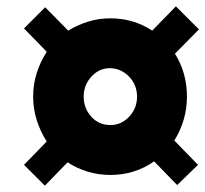

<svg xmlns="http://www.w3.org/2000/svg" viewBox="-20 -551 650 608"><path d="M122 37 56 -29 128 -103Q108 -134 96.5 -170Q85 -206 85 -245Q85 -285 96.5 -320.5Q108 -356 128 -387L56 -461L123 -528L196 -454Q225 -472 259 -482.5Q293 -493 329 -493Q403 -493 462 -454L537 -531L610 -458L534 -381Q572 -320 572 -245Q572 -207 561.5 -171.5Q551 -136 532 -106L607 -29L541 35L468 -40Q407 3 329 3Q292 3 257.5 -7.5Q223 -18 194 -37ZM330 -155Q364 -155 389 -181.5Q414 -208 414 -245Q414 -282 389 -308Q364 -334 330 -335Q295 -336 270 -309Q245 -282 245 -245Q245 -208 269 -181.5Q293 -155 330 -155Z"/></svg>

Font: Winston Black
Style: Italic
Weight: 900
Italic angle: -9°
Designer: Original fonts by Vernon Adams / Changes by Cristiano Sobral
Foundry: VOriginal fonts by Vernon Adams / Changes by Cristiano Sobral
Version: Version 2.503;July 17, 2020;FontCreator 13.0.0.2655 64-bit